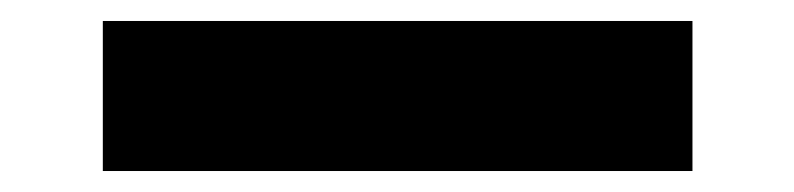

<svg xmlns="http://www.w3.org/2000/svg" viewBox="-20 20 757 183"><path d="M78 183V40H640V183Z"/></svg>

Font: DM Sans 9pt Black
Style: Regular
Weight: 900
Version: Version 4.004;gftools[0.9.30]